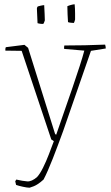

<svg xmlns="http://www.w3.org/2000/svg" viewBox="-20 -663 519 895"><path d="M55 199 51 182 56 174Q86 181 107 182.5Q128 184 153 162Q166 148 180.5 119Q195 90 208 56Q221 22 231 -5L219 -13L81 -426L5 -427Q4 -436 7 -443L94 -454L111 -440L237 -38L242 -35Q259 -85 279 -142Q299 -199 318 -254.5Q337 -310 351.5 -355Q366 -400 373 -427L279 -435Q278 -444 280 -451Q330 -451 375 -452Q420 -453 470 -455Q473 -446 473 -437L404 -426Q372 -334 339.5 -240Q307 -146 275 -54Q250 15 226 76.5Q202 138 183 174Q169 187 154 196.5Q139 206 118 212Q107 212 86.5 207.5Q66 203 55 199ZM297 -560Q296 -579 295 -596.5Q294 -614 294 -634Q300 -637 311 -640Q322 -643 328 -643Q330 -622 330 -600Q330 -578 330 -572Q330 -571 327.5 -563.5Q325 -556 324 -556Q320 -556 310.5 -557Q301 -558 297 -560ZM155 -555 152 -623Q152 -628 156 -633Q158 -634 169.5 -636.5Q181 -639 186 -639Q187 -622 188 -598.5Q189 -575 189 -568Q189 -567 186 -559.5Q183 -552 182 -552Q178 -551 169.5 -552Q161 -553 155 -555Z"/></svg>

Font: Labrada ExtraLight
Style: Regular
Weight: 200
Designer: Mercedes Jáuregui
Foundry: Omnibus-Type Team
Version: Version 1.000; ttfautohint (v1.8.4.7-5d5b)